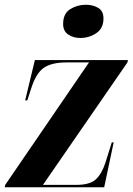

<svg xmlns="http://www.w3.org/2000/svg" viewBox="-29 -789 559 809"><path d="M-9 0 -7 -10 346 -526H252Q187 -526 154.5 -502.5Q122 -479 102 -415L86 -366H77L118 -536H510L508 -526L152 -10H292Q350 -10 375 -33.5Q400 -57 415 -103L442 -189H450L410 0ZM309 -629Q280 -629 258.5 -643.5Q237 -658 237 -688Q237 -732 267 -750.5Q297 -769 333 -769Q362 -769 384.5 -756Q407 -743 407 -711Q407 -670 377 -649.5Q347 -629 309 -629Z"/></svg>

Font: Noto Serif Display ExtraCondensed ExtraBold
Style: Italic
Weight: 800
Width: 2
Italic angle: -12°
Designer: Monotype Design Team
Foundry: Monotype Imaging Inc.
Version: Version 2.009